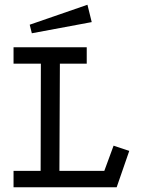

<svg xmlns="http://www.w3.org/2000/svg" viewBox="-20 -788 592 808"><path d="M37 -589H345V-520H232L230 -69H419L458 -175L524 -153L471 0H37V-69H151L152 -520H37ZM348 -768 366 -695 114 -648 105 -684Z"/></svg>

Font: Podkova
Style: Regular
Weight: 400
Designer: Ilya Yudin
Foundry: Cyreal (www.cyreal.org)
Version: Version 2.103